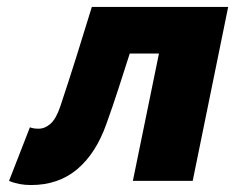

<svg xmlns="http://www.w3.org/2000/svg" viewBox="-20 -520 684 552"><path d="M69 12Q34 12 6 0L66 -154Q71 -152 77 -151Q83 -150 91 -150Q109 -150 125 -164Q141 -178 153 -213Q177 -285 199.5 -356.5Q222 -428 244 -500H636L534 0H362L437 -366H353Q337 -316 320.5 -265Q304 -214 286 -164Q256 -79 202 -33.5Q148 12 69 12Z"/></svg>

Font: mr_Source Sans Pro
Style: Italic
Weight: 900
Italic angle: -11°
Designer: Paul D. Hunt
Foundry: Adobe Systems Incorporated
Version: Version 1.076;July 10, 2024;FontCreator 11.5.0.2430 64-bit